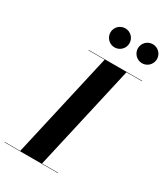

<svg xmlns="http://www.w3.org/2000/svg" viewBox="-277 -1079 1025 1180"><g transform="rotate(30 236.0 -489.0)"><path d="M379 -910.5C379 -873.5 409.5 -843 446.5 -843C484 -843 514 -873.5 514 -910.5C514 -948 484 -978 446.5 -978C409.5 -978 379 -948 379 -910.5ZM184 -910.5C184 -873.5 214.5 -843 251.5 -843C289 -843 319 -873.5 319 -910.5C319 -948 289 -978 251.5 -978C214.5 -978 184 -948 184 -910.5ZM-42.5 -2.5V0H337.5V-2.5H223L392 -747.5H502.5V-750H122.5V-747.5H237L68 -2.5Z"/></g></svg>

Font: Bodoni* 72pt
Style: Bold Italic
Weight: 700
Italic angle: -13°
Version: Version 2.3